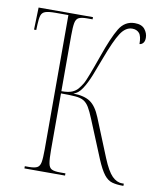

<svg xmlns="http://www.w3.org/2000/svg" viewBox="-81 -786 719 852"><g transform="rotate(10 278.0 -360.0)"><path d="M87 0V-10H105Q130 -10 142 -16Q154 -22 157.5 -40.5Q161 -59 161 -98V-704H103Q72 -704 57.5 -699Q43 -694 38.5 -680Q34 -666 33 -639L32 -614H22L25 -714H270V-704H245Q220 -704 208 -698Q196 -692 192.5 -673.5Q189 -655 189 -617V-366Q220 -366 236.5 -373Q253 -380 263 -392Q273 -404 282 -419Q287 -427 300.5 -462Q314 -497 333 -551Q363 -637 388 -678.5Q413 -720 458 -720Q489 -720 503 -702.5Q517 -685 517 -664Q517 -649 510.5 -641Q504 -633 494 -632Q494 -668 482.5 -681Q471 -694 451 -694Q421 -694 398.5 -659.5Q376 -625 344 -539Q329 -498 314 -460.5Q299 -423 282 -397Q265 -371 243 -365Q293 -364 320 -345.5Q347 -327 366 -280L436 -108Q459 -52 480 -31Q501 -10 525 -10H533V0H529Q502 0 482 -5.5Q462 -11 445.5 -32Q429 -53 410 -98L340 -268Q327 -300 316.5 -317.5Q306 -335 292 -343.5Q278 -352 254 -354Q230 -356 189 -356V-102Q189 -62 192.5 -42Q196 -22 208 -16Q220 -10 245 -10H270V0Z"/></g></svg>

Font: Noto Serif Display ExtraCondensed Thin
Style: Regular
Weight: 100
Width: 2
Designer: Monotype Design Team
Foundry: Monotype Imaging Inc.
Version: Version 2.009